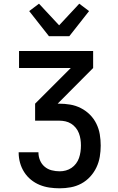

<svg xmlns="http://www.w3.org/2000/svg" viewBox="-20 -796 640 1039"><path d="M303 223Q275 223 247.5 219Q220 215 194.5 204.5Q169 194 147.5 176.5Q126 159 111 135.5Q96 112 88.5 85Q81 58 81 30V28H188V29Q188 51 196.5 71.5Q205 92 221.5 106Q238 120 259.5 125.5Q281 131 303 131Q320 131 336.5 126.5Q353 122 367 112.5Q381 103 391.5 89Q402 75 407.5 59Q413 43 415.5 26Q418 9 418 -9Q418 -26 415.5 -42.5Q413 -59 407 -75Q401 -91 390 -104.5Q379 -118 364.5 -127Q350 -136 333.5 -139.5Q317 -143 300 -143H170V-235L363 -428H83V-520H484V-428L292 -235H300Q330 -235 360 -230Q390 -225 417.5 -211Q445 -197 466.5 -175.5Q488 -154 501.5 -126.5Q515 -99 520 -69Q525 -39 525 -8Q525 22 520 52Q515 82 502 109.5Q489 137 468 160Q447 183 420 197.5Q393 212 363 217.5Q333 223 303 223ZM245 -600 138 -736 191 -776 300 -659 409 -776 462 -736 355 -600Z"/></svg>

Font: Iosevka Aile Semibold
Style: Regular
Weight: 600
Designer: Belleve Invis
Foundry: Belleve Invis
Version: Version 31.1.0; ttfautohint (v1.8.4)